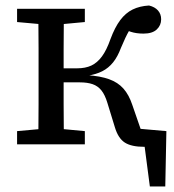

<svg xmlns="http://www.w3.org/2000/svg" viewBox="-20 -524 631 697"><path d="M544 0H464L459 -59L584 -48L580 153H524L499 -38ZM42 0V-48L153 -58H181L288 -48V0ZM42 -444V-492H288V-444L181 -434H153ZM119 0Q119 -31 119.5 -68Q120 -105 120 -144.5Q120 -184 120 -218V-274Q120 -309 120 -348Q120 -387 119.5 -424.5Q119 -462 119 -492H212Q212 -462 211.5 -424Q211 -386 211 -346Q211 -306 211 -269V-224Q211 -187 211 -146.5Q211 -106 211.5 -68.5Q212 -31 212 0ZM397 -62 370 -150Q361 -180 348 -196Q335 -212 316 -218.5Q297 -225 270 -225H181V-276H260Q290 -276 311.5 -286Q333 -296 350 -319Q367 -342 381 -382Q397 -425 416.5 -451Q436 -477 461.5 -489.5Q487 -502 521 -504Q542 -499 553.5 -486Q565 -473 565 -454Q565 -432 549 -417Q533 -402 501 -402Q475 -402 455 -408.5Q435 -415 414 -424L475 -452Q462 -435 449 -413Q436 -391 419 -350Q407 -318 390.5 -297.5Q374 -277 351.5 -265.5Q329 -254 297 -249V-251Q344 -248 376 -236.5Q408 -225 428 -202.5Q448 -180 460 -144L506 -11L441 -60L572 -46V0Q555 3 537.5 6Q520 9 504 9Q457 9 433 -6.5Q409 -22 397 -62Z"/></svg>

Font: Source Serif 4
Style: Regular
Weight: 400
Designer: Frank Grießhammer
Foundry: Adobe Systems Incorporated
Version: Version 4.004;hotconv 1.0.116;makeotfexe 2.5.65601